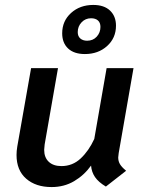

<svg xmlns="http://www.w3.org/2000/svg" viewBox="-20 -746 598 778"><path d="M459 -108Q459 -93 466 -81Q473 -69 491 -54L409 10Q379 -8 365 -28.5Q351 -49 349 -75Q321 -36 280.5 -12Q240 12 189 12Q125 12 86 -22Q47 -56 47 -118Q47 -134 50 -152L106 -470H215L161 -161Q159 -145 159 -139Q159 -108 177.5 -90.5Q196 -73 229 -73Q274 -73 307 -104Q340 -135 362 -183L412 -470H521L461 -126Q459 -112 459 -108ZM232 -611Q232 -661 268 -693.5Q304 -726 358 -726Q402 -726 426 -703Q450 -680 450 -642Q450 -592 414 -559.5Q378 -527 324 -527Q280 -527 256 -549.5Q232 -572 232 -611ZM387 -637Q387 -654 377 -663Q367 -672 349 -672Q326 -672 310.5 -655.5Q295 -639 295 -616Q295 -599 305.5 -590Q316 -581 333 -581Q357 -581 372 -597.5Q387 -614 387 -637Z"/></svg>

Font: KoHo SemiBold
Style: Italic
Weight: 600
Italic angle: -10°
Version: Version 1.000; ttfautohint (v1.6)